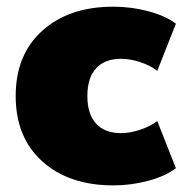

<svg xmlns="http://www.w3.org/2000/svg" viewBox="-20 -542 560 574"><path d="M318.8 12.2Q186.5 12.2 106.7 -59.3Q26.9 -130.9 26.9 -254.9Q26.9 -378.9 106.7 -450.4Q186.5 -522 318.8 -522Q372.6 -522 423.8 -508.3Q475.1 -494.6 505.9 -471.2L450.2 -330.1Q428.7 -346.7 398.9 -356.4Q369.1 -366.2 341.8 -366.2Q293.5 -366.2 267.3 -337.9Q241.2 -309.6 241.2 -254.9Q241.2 -200.7 267.3 -172.4Q293.5 -144 341.8 -144Q368.2 -144 398.2 -153.8Q428.2 -163.6 450.2 -180.2L505.9 -39.1Q474.1 -15.1 423.1 -1.5Q372.1 12.2 318.8 12.2Z"/></svg>

Font: Mulish ExtraBlack
Style: Regular
Weight: 1000
Designer: Vernon Adams
Foundry: Vernon Adams
Version: Version 3.603; ttfautohint (v1.8.3)